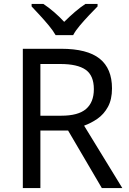

<svg xmlns="http://www.w3.org/2000/svg" viewBox="-20 -964 662 984"><path d="M294 -714Q427 -714 490.5 -663.5Q554 -613 554 -511Q554 -454 533 -416Q512 -378 479.5 -355.5Q447 -333 411 -320L607 0H502L329 -295H187V0H97V-714ZM289 -636H187V-371H294Q381 -371 421 -405.5Q461 -440 461 -507Q461 -577 419 -606.5Q377 -636 289 -636ZM265 -784Q252 -807 230 -833.5Q208 -860 184 -886Q160 -912 142 -931V-944H202Q228 -927 256 -903Q284 -879 309 -852Q336 -879 364 -903Q392 -927 418 -944H480V-931Q461 -912 436.5 -886Q412 -860 389.5 -833.5Q367 -807 355 -784Z"/></svg>

Font: Noto Sans Old Hungarian
Style: Regular
Weight: 400
Designer: Monotype Design Team
Foundry: Monotype Imaging Inc.
Version: Version 2.005; ttfautohint (v1.8.4.7-5d5b)